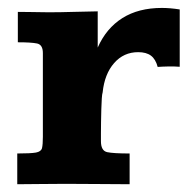

<svg xmlns="http://www.w3.org/2000/svg" viewBox="-20 -474 489 494"><path d="M24.4 0V-79.1Q59.1 -79.1 72.5 -81.5Q85.9 -84 88.1 -93Q90.3 -102.1 90.3 -122.1V-337.4Q90.3 -358.9 75.4 -362.1Q60.5 -365.2 25.9 -365.2V-443.4Q36.6 -443.4 55.7 -443.1Q74.7 -442.9 90.3 -442.6Q106 -442.4 106 -442.4Q136.2 -442.4 167.5 -443.4Q198.7 -444.3 231.4 -444.8V-351.6Q253.4 -401.4 294.9 -427.5Q336.4 -453.6 396.5 -453.6Q417.5 -453.6 442.4 -449.7V-302.2Q430.2 -303.2 413.6 -303Q397 -302.7 385.7 -301.8Q380.4 -321.8 368.4 -330.8Q356.4 -339.8 335.4 -339.8Q298.3 -339.8 273.7 -311.8Q249 -283.7 244.1 -236.3Q242.7 -232.4 241.9 -220.7Q241.2 -209 240.7 -193.1Q240.2 -177.2 240 -160.9Q239.7 -144.5 239.7 -131.1Q239.7 -117.7 239.7 -110.8Q239.7 -85.9 255.9 -82.5Q272 -79.1 313.5 -79.1V0Q274.4 0 236.8 -0.5Q199.2 -1 148.4 -1Q108.4 -1 81.3 -0.5Q54.2 0 24.4 0Z"/></svg>

Font: Kameron
Style: Regular
Weight: 400
Designer: Vernon Adams
Foundry: Vernon Adams
Version: Version 1.100